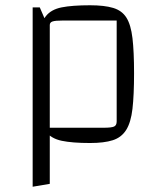

<svg xmlns="http://www.w3.org/2000/svg" viewBox="-20 -528 600 729"><path d="M322 15Q254 15 214 6.5Q174 -2 154 -28.5Q134 -55 128 -108Q122 -161 122 -250Q122 -337 128 -389Q134 -441 154 -466.5Q174 -492 214 -500Q254 -508 322 -508Q376 -508 409.5 -498Q443 -488 460 -461Q477 -434 483 -383Q489 -332 489 -250Q489 -167 483 -115Q477 -63 459 -34.5Q441 -6 408 4.5Q375 15 322 15ZM169 -43H374Q403 -43 413 -47.5Q423 -52 423 -67V-450H217Q190 -450 179.5 -446.5Q169 -443 169 -433ZM104 181V-500H131L169 -412V170Z"/></svg>

Font: Changa ExtraLight ExtraLight
Style: Regular
Weight: 250
Version: Version 3.002; ttfautohint (v1.8.2)